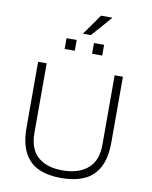

<svg xmlns="http://www.w3.org/2000/svg" viewBox="-109 -1121 958 1213"><g transform="rotate(10 370.0 -515.0)"><path d="M367 12Q283 12 223 -15Q163 -42 130.5 -103.5Q98 -165 98 -266V-686H153V-240Q153 -138 209.5 -87.5Q266 -37 367 -37Q471 -37 530 -87.5Q589 -138 589 -240V-686H642V-266Q642 -165 609 -103.5Q576 -42 514.5 -15Q453 12 367 12ZM249 -795V-864H314V-795ZM425 -795V-864H490V-795ZM346 -910 439 -1042H509L510 -1039L397 -910Z"/></g></svg>

Font: Archivo SemiBold Thin
Style: Regular
Weight: 250
Version: Version 2.001